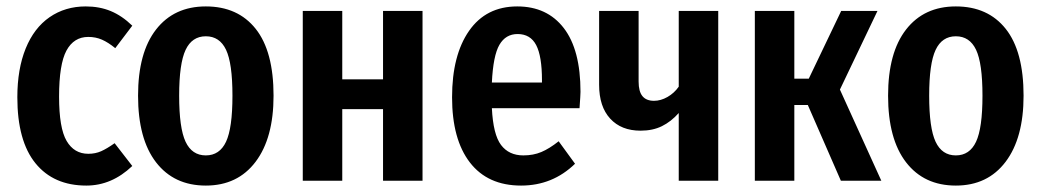

<svg xmlns="http://www.w3.org/2000/svg" viewBox="-20 -563 3242 598"><path d="M392 -483 339 -413Q317 -431 297.5 -439.5Q278 -448 255 -448Q210 -448 187 -405.5Q164 -363 164 -262Q164 -164 187.5 -124Q211 -84 255 -84Q277 -84 295 -92Q313 -100 337 -117L392 -46Q328 15 249 15Q147 15 90.5 -54.5Q34 -124 34 -260Q34 -348 60 -412Q86 -476 134.5 -509.5Q183 -543 247 -543Q290 -543 325 -528.5Q360 -514 392 -483Z M832 -265Q832 -133 776 -59Q720 15 621 15Q522 15 466 -57.5Q410 -130 410 -265Q410 -399 466 -471Q522 -543 621 -543Q721 -543 776.5 -473Q832 -403 832 -265ZM538 -265Q538 -164 558 -121.5Q578 -79 621 -79Q664 -79 684 -121.5Q704 -164 704 -265Q704 -366 684 -408Q664 -450 621 -450Q578 -450 558 -407.5Q538 -365 538 -265Z M1173 0V-223H1046V0H923V-529H1046V-316H1173V-529H1296V0Z M1785 -226H1512Q1516 -144 1540.5 -111.5Q1565 -79 1610 -79Q1641 -79 1666 -89.5Q1691 -100 1720 -123L1771 -53Q1701 15 1603 15Q1499 15 1443.5 -57Q1388 -129 1388 -260Q1388 -391 1441 -467Q1494 -543 1591 -543Q1684 -543 1736 -475.5Q1788 -408 1788 -277Q1788 -268 1785 -226ZM1668 -313Q1668 -388 1650 -422.5Q1632 -457 1592 -457Q1555 -457 1535.5 -423.5Q1516 -390 1512 -306H1668Z M2217 -529V0H2094V-211Q2070 -184 2041.5 -170Q2013 -156 1975 -156Q1915 -156 1880.5 -193.5Q1846 -231 1846 -299V-529H1969V-309Q1969 -278 1981 -263.5Q1993 -249 2017 -249Q2038 -249 2059 -261Q2080 -273 2094 -293V-529Z M2713 -529 2596 -284 2725 0H2599L2496 -236H2454V0H2331V-529H2454V-318H2499L2600 -529Z M3168 -265Q3168 -133 3112 -59Q3056 15 2957 15Q2858 15 2802 -57.5Q2746 -130 2746 -265Q2746 -399 2802 -471Q2858 -543 2957 -543Q3057 -543 3112.5 -473Q3168 -403 3168 -265ZM2874 -265Q2874 -164 2894 -121.5Q2914 -79 2957 -79Q3000 -79 3020 -121.5Q3040 -164 3040 -265Q3040 -366 3020 -408Q3000 -450 2957 -450Q2914 -450 2894 -407.5Q2874 -365 2874 -265Z"/></svg>

Font: Fira Sans Extra Condensed Medium
Style: Regular
Weight: 500
Width: 1
Designer: Carrois Corporate & Edenspiekermann AG
Foundry: Carrois Corporate GbR & Edenspiekermann AG
Version: Version 4.203